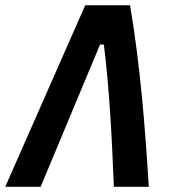

<svg xmlns="http://www.w3.org/2000/svg" viewBox="-46 -714 652 734"><path d="M-25.9 0H109.4L336.4 -543.5H351.1C373.5 -362.3 382.3 -173.3 389.2 0H522.9C508.3 -231 490.7 -460.4 451.2 -693.8H279.8Z"/></svg>

Font: Cascadia Mono PL
Style: Bold Italic
Weight: 700
Italic angle: -10°
Monospace: yes
Designer: Aaron Bell
Foundry: Saja Typeworks
Version: Version 2404.023